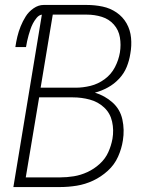

<svg xmlns="http://www.w3.org/2000/svg" viewBox="-20 -755 616 775"><path d="M34 0H223Q256 0 290 -5.5Q324 -11 356 -26Q388 -41 415 -65.5Q442 -90 456.5 -122.5Q471 -155 476 -188Q483 -231 474 -272.5Q465 -314 434 -341.5Q403 -369 363 -381Q390 -388 415.5 -402Q441 -416 461 -437.5Q481 -459 491.5 -485Q502 -511 506 -538Q512 -570 509 -602Q506 -634 491 -660.5Q476 -687 450.5 -704.5Q425 -722 394 -728.5Q363 -735 330 -735H156Q135 -735 115.5 -721.5Q96 -708 84 -689Q72 -670 63.5 -649Q55 -628 50 -607Q45 -586 42 -565H85Q87 -577 89.5 -589Q92 -601 95.5 -613Q99 -625 103 -637Q107 -649 113 -660.5Q119 -672 128 -683Q137 -694 149 -696ZM144 -401 193 -696H330Q362 -696 391 -687Q420 -678 439.5 -656Q459 -634 464 -604Q469 -574 464 -543Q459 -513 444 -484Q429 -455 402.5 -435.5Q376 -416 345.5 -408.5Q315 -401 285 -401ZM223 -39H84L138 -362H274Q309 -362 342.5 -353Q376 -344 400.5 -321Q425 -298 432.5 -264Q440 -230 434 -195Q429 -167 417 -140.5Q405 -114 382.5 -93.5Q360 -73 333 -60.5Q306 -48 278 -43.5Q250 -39 223 -39Z"/></svg>

Font: Iosevka Sparkle XLtObl
Style: Regular
Weight: 200
Italic angle: -9°
Designer: Belleve Invis
Foundry: Belleve Invis
Version: Version 4.5.0; ttfautohint (v1.8.3)